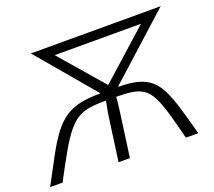

<svg xmlns="http://www.w3.org/2000/svg" viewBox="-151 -846 1119 1002"><g transform="rotate(-20 408.5 -345.0)"><path d="M-34 0Q12 -87 46.5 -150.5Q81 -214 113 -256.5Q145 -299 181.5 -324Q218 -349 265 -359.5Q312 -370 378 -370V-373L110 -690H831L480 -373V-370Q544 -370 587 -358.5Q630 -347 659 -321.5Q688 -296 708.5 -253Q729 -210 747.5 -147.5Q766 -85 789 0H720Q698 -89 680.5 -148.5Q663 -208 644.5 -243.5Q626 -279 600.5 -296.5Q575 -314 539 -319.5Q503 -325 451 -325Q450 -304 447.5 -284Q445 -264 443 -248L409 0H346L380 -248Q383 -264 386.5 -284Q390 -304 394 -325Q342 -325 304.5 -319.5Q267 -314 237.5 -296.5Q208 -279 179 -243.5Q150 -208 116 -148.5Q82 -89 35 0ZM433 -397 703 -639H224Z"/></g></svg>

Font: Exo 2 Light
Style: Italic
Weight: 300
Italic angle: -8°
Designer: Natanael Gama
Foundry: Natanael Gama
Version: Version 2.010